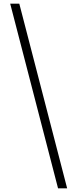

<svg xmlns="http://www.w3.org/2000/svg" viewBox="-20 -819 425 1055"><path d="M86 -799 349 216H299L36 -799Z"/></svg>

Font: Noto Sans Sinhala UI ExtraCondensed Light
Style: Regular
Weight: 300
Width: 2
Designer: Jelle Bosma - Monotype Design Team
Foundry: Monotype Imaging Inc.
Version: Version 2.006; ttfautohint (v1.8.4.7-5d5b)